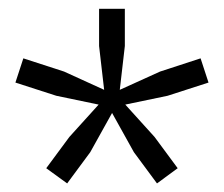

<svg xmlns="http://www.w3.org/2000/svg" viewBox="-20 -828 508 436"><path d="M264.5 -590.5 331 -517 383.5 -446 336.5 -411.5 284 -482.5 234.5 -571.5 185 -482.5 132.5 -411.5 85 -446 137.5 -517 204 -590.5 108 -610.5 15 -640.5 33 -695.5 125.5 -665.5 216.5 -624 205 -723.5V-808H263.5V-723.5L252 -624L343.5 -665.5L435.5 -695.5L453.5 -640.5L360.5 -610.5Z"/></svg>

Font: Encode Sans Semi Expanded
Style: Regular
Weight: 400
Width: 6
Designer: Multiple Designers
Foundry: Impallari Type
Version: Version 3.000; ttfautohint (v1.8.3) -l 8 -r 50 -G 200 -x 14 